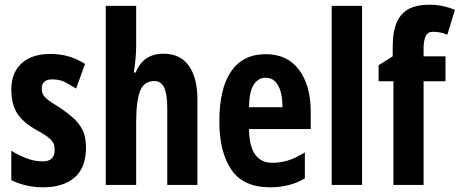

<svg xmlns="http://www.w3.org/2000/svg" viewBox="-20 -785 1951 815"><path d="M345 -160Q345 -72 296 -31Q247 10 164 10Q126 10 93 2.5Q60 -5 28 -20V-145Q55 -128 90 -114Q125 -100 162 -100Q212 -100 212 -149Q212 -161 209 -172Q206 -183 190 -197.5Q174 -212 135 -233Q79 -264 53.5 -303Q28 -342 28 -405Q28 -476 71.5 -516Q115 -556 194 -556Q233 -556 268 -546.5Q303 -537 341 -514L303 -409Q278 -425 256 -436.5Q234 -448 201 -448Q157 -448 157 -408Q157 -396 161.5 -386Q166 -376 181.5 -363Q197 -350 231 -330Q261 -310 287.5 -287.5Q314 -265 329.5 -235Q345 -205 345 -160Z M558 -589Q558 -564 555 -532Q552 -500 548 -477H556Q588 -557 674 -557Q745 -557 781.5 -506Q818 -455 818 -362V0H690V-325Q690 -385 677 -413Q664 -441 636 -441Q591 -441 574.5 -398.5Q558 -356 558 -264V0H429V-760H558Z M1108 -555Q1200 -555 1249.5 -488.5Q1299 -422 1299 -310V-237H1037Q1038 -164 1063 -129Q1088 -94 1136 -94Q1172 -94 1204.5 -104.5Q1237 -115 1274 -138V-28Q1241 -8 1204 1Q1167 10 1127 10Q1012 10 961.5 -65.5Q911 -141 911 -270Q911 -409 961 -482Q1011 -555 1108 -555ZM1107 -455Q1077 -455 1057.5 -426.5Q1038 -398 1037 -330H1179Q1179 -388 1161 -421.5Q1143 -455 1107 -455Z M1517 0H1388V-760H1517Z M1871 -440H1778V0H1650V-440H1587V-508L1647 -546V-586Q1647 -654 1665.5 -693Q1684 -732 1718 -748.5Q1752 -765 1800 -765Q1834 -765 1861 -759Q1888 -753 1911 -743L1879 -638Q1863 -644 1849 -647Q1835 -650 1818 -650Q1796 -650 1787.5 -633Q1779 -616 1778 -584V-546H1871Z"/></svg>

Font: Noto Sans Sinhala UI ExtraCondensed
Style: Bold
Weight: 700
Width: 2
Designer: Jelle Bosma - Monotype Design Team
Foundry: Monotype Imaging Inc.
Version: Version 2.006; ttfautohint (v1.8.4.7-5d5b)